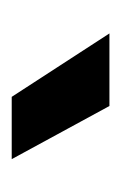

<svg xmlns="http://www.w3.org/2000/svg" viewBox="42 -826 211 336"><g transform="rotate(90 148.0 -657.5)"><path d="M38 -743H165L258 -572H149Z"/></g></svg>

Font: Bai Jamjuree SemiBold
Style: Regular
Weight: 600
Version: Version 1.000; ttfautohint (v1.6)